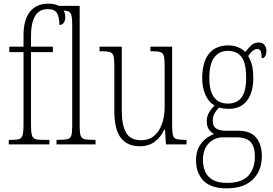

<svg xmlns="http://www.w3.org/2000/svg" viewBox="-20 -792 1496 1053"><path d="M28 0V-25H48Q72 -25 85.5 -29.5Q99 -34 104 -51Q109 -68 109 -104V-506H31V-536H109V-598Q109 -684 144.5 -728Q180 -772 245 -772Q290 -772 314 -752Q338 -732 338 -698Q338 -678 329 -666.5Q320 -655 306 -655Q306 -694 293.5 -718Q281 -742 243 -742Q193 -742 171.5 -702.5Q150 -663 150 -599V-536H270V-506H150V-104Q150 -68 155 -51Q160 -34 173 -29.5Q186 -25 211 -25H251V0Z M290 0V-25H301Q334 -25 350 -29Q366 -33 371 -48.5Q376 -64 376 -98V-660Q376 -695 370.5 -711Q365 -727 350.5 -731Q336 -735 309 -735H290V-760H417V-98Q417 -64 422 -48.5Q427 -33 443 -29Q459 -25 492 -25H504V0Z M746 10Q679 10 643 -35.5Q607 -81 607 -184V-439Q607 -473 601.5 -488Q596 -503 581 -507Q566 -511 535 -511H526V-536H648V-184Q648 -106 671.5 -64.5Q695 -23 754 -23Q798 -23 826.5 -48Q855 -73 869 -114.5Q883 -156 883 -205V-429Q883 -467 878.5 -484.5Q874 -502 859 -506.5Q844 -511 812 -511H805V-536H924V-101Q924 -65 929 -49Q934 -33 949 -29Q964 -25 993 -25H1003V0H890L885 -81H881Q862 -40 829 -15Q796 10 746 10Z M1223 241Q1137 241 1096 199Q1055 157 1055 87Q1055 44 1070.5 15Q1086 -14 1109 -31.5Q1132 -49 1154 -57Q1138 -65 1126 -81.5Q1114 -98 1114 -128Q1114 -155 1127.5 -177Q1141 -199 1157 -213Q1125 -231 1107 -271Q1089 -311 1089 -361Q1089 -452 1126 -497.5Q1163 -543 1233 -543Q1263 -543 1287 -532.5Q1311 -522 1325 -507Q1338 -523 1355.5 -541Q1373 -559 1399 -559Q1420 -559 1430.5 -545.5Q1441 -532 1441 -513Q1441 -495 1434.5 -484Q1428 -473 1415 -473Q1415 -498 1410 -510.5Q1405 -523 1391 -523Q1378 -523 1367 -514Q1356 -505 1341 -485Q1353 -466 1361 -437.5Q1369 -409 1369 -363Q1369 -286 1335 -240.5Q1301 -195 1233 -195Q1222 -195 1205.5 -197Q1189 -199 1181 -202Q1168 -189 1157.5 -171.5Q1147 -154 1147 -128Q1147 -99 1166 -87Q1185 -75 1218 -75H1285Q1355 -75 1385.5 -36.5Q1416 2 1416 64Q1416 144 1366.5 192.5Q1317 241 1223 241ZM1230 -224Q1280 -224 1305 -258Q1330 -292 1330 -365Q1330 -446 1304.5 -479.5Q1279 -513 1229 -513Q1183 -513 1155.5 -477.5Q1128 -442 1128 -364Q1128 -224 1230 -224ZM1225 211Q1307 211 1342.5 171Q1378 131 1378 67Q1378 13 1354.5 -13Q1331 -39 1275 -39H1204Q1157 -39 1125 -6Q1093 27 1093 85Q1093 120 1105 148.5Q1117 177 1146 194Q1175 211 1225 211Z"/></svg>

Font: Noto Serif Ethiopic Condensed ExtraLight
Style: Regular
Weight: 200
Width: 3
Designer: Monotype Design Team
Foundry: Monotype Imaging Inc.
Version: Version 2.102; ttfautohint (v1.8.4.7-5d5b)